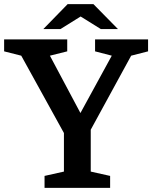

<svg xmlns="http://www.w3.org/2000/svg" viewBox="-30 -911 738 931"><path d="M542 -770 423 -891H298L180 -770H263L361 -831L459 -770ZM212 -641 296 -662V-720H-10V-662L73 -641L280 -266V-79L186 -58V0H504V-58L410 -79V-282L606 -641L688 -662V-720H431V-662L512 -641L360 -363Z"/></svg>

Font: Domine
Style: Bold
Weight: 700
Designer: Pablo Impallari, Rodrigo Fuenzalida, Brenda Gallo
Foundry: Pablo Impallari, Rodrigo Fuenzalida, Brenda Gallo
Version: Version 2.000